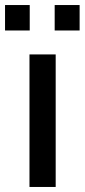

<svg xmlns="http://www.w3.org/2000/svg" viewBox="-50 -742 336 762"><path d="M67 0V-526H171V0ZM-30 -621V-722H68V-621ZM167 -621V-722H266V-621Z"/></svg>

Font: Archivo SemiBold Medium
Style: Regular
Weight: 500
Version: Version 2.001